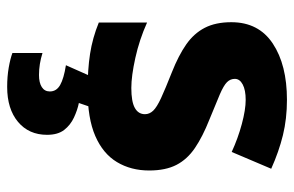

<svg xmlns="http://www.w3.org/2000/svg" viewBox="-166 -434 840 549"><g transform="rotate(90 254.5 -160.0)"><path d="M468 -166Q468 -114 444 -74Q420 -34 369.5 -12Q319 10 238 10Q180 10 134.5 3Q89 -4 45 -22V-160Q94 -138 146 -126.5Q198 -115 232 -115Q271 -115 289 -125Q307 -135 307 -154Q307 -167 297 -177.5Q287 -188 261 -200Q235 -212 187 -231Q139 -250 107.5 -272Q76 -294 60 -325Q44 -356 44 -401Q44 -479 105 -519.5Q166 -560 266 -560Q320 -560 367 -548.5Q414 -537 463 -515L415 -402Q376 -420 335 -431Q294 -442 266 -442Q238 -442 222 -433.5Q206 -425 206 -411Q206 -398 215.5 -388.5Q225 -379 250.5 -368Q276 -357 323 -338Q371 -319 403.5 -297Q436 -275 452 -244Q468 -213 468 -166ZM366 126Q366 178 329 209Q292 240 229 240Q199 240 173.5 235.5Q148 231 132 225V139Q148 144 163.5 146.5Q179 149 195 149Q217 149 229.5 141Q242 133 242 118Q242 99 223.5 88.5Q205 78 167 72L199 0H287L275 35Q295 39 316.5 49Q338 59 352 77Q366 95 366 126Z"/></g></svg>

Font: Noto Sans Syriac Eastern ExtraBold
Style: Regular
Weight: 800
Designer: Patrick Giasson and the Monotype Design Team
Foundry: Monotype Imaging Inc.
Version: Version 3.001